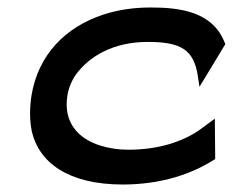

<svg xmlns="http://www.w3.org/2000/svg" viewBox="-20 -482 622 513"><path d="M64 -226C59 -193 59 -160 65 -131C84 -48 162 11 308 11C412 11 493 -18 550 -54L555 -57L554 -165L512 -134C468 -104 405 -82 323 -82C295 -82 271 -86 248 -93C187 -112 149 -157 160 -226C163 -246 171 -266 183 -283C219 -332 283 -370 375 -370C464 -370 499 -349 509 -276L513 -250L582 -364L580 -369C548 -450 463 -462 383 -462C338 -462 296 -456 256 -443C156 -410 82 -337 64 -226Z"/></svg>

Font: Charger Pro
Style: ExBdSuExtObl
Weight: 400
Designer: Jasper
Foundry: Cannot Into Space Fonts
Version: Version 1.09